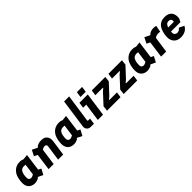

<svg xmlns="http://www.w3.org/2000/svg" viewBox="388 -2321 3903 3903"><g transform="rotate(-45 2339.5 -370.0)"><path d="M207 9Q177 9 145.5 0Q114 -9 87.5 -30.5Q61 -52 44.5 -87.5Q28 -123 28 -175Q28 -231 39 -286.5Q50 -342 72 -387Q109 -453 165 -487Q221 -521 294 -521Q305 -521 317 -520Q329 -519 346 -517L382 -504Q388 -502 398 -503L499 -514L449 -143L511 -112L446 10L346 -39Q336 -43 332 -37L314 -17Q289 -8 272.5 -2Q256 4 241.5 6.5Q227 9 207 9ZM230 -122Q239 -122 248.5 -124.5Q258 -127 271.5 -133Q285 -139 305 -149L339 -394Q315 -398 294 -398Q263 -398 236 -384.5Q209 -371 195 -342Q179 -310 172.5 -272Q166 -234 166 -190Q166 -156 184 -139Q202 -122 230 -122Z M606 0 667 -448 729 -323 582 -396 644 -520 751 -467Q762 -462 769 -470L785 -488Q825 -511 854 -517Q883 -523 923 -522Q1004 -521 1045 -470.5Q1086 -420 1073 -328L1026 0H880L927 -333Q931 -360 918 -374.5Q905 -389 880 -389Q865 -389 850.5 -384.5Q836 -380 820 -371Q804 -362 784 -349L806 -381L752 0Z M1330 9Q1300 9 1268.5 0Q1237 -9 1210.5 -30.5Q1184 -52 1167.5 -87.5Q1151 -123 1151 -175Q1151 -231 1162 -286.5Q1173 -342 1195 -387Q1232 -453 1288 -487Q1344 -521 1417 -521Q1428 -521 1440 -520Q1452 -519 1469 -517L1505 -504Q1511 -502 1521 -503L1622 -514L1572 -143L1634 -112L1569 10L1469 -39Q1459 -43 1455 -37L1437 -17Q1412 -8 1395.5 -2Q1379 4 1364.5 6.5Q1350 9 1330 9ZM1353 -122Q1362 -122 1371.5 -124.5Q1381 -127 1394.5 -133Q1408 -139 1428 -149L1462 -394Q1438 -398 1417 -398Q1386 -398 1359 -384.5Q1332 -371 1318 -342Q1302 -310 1295.5 -272Q1289 -234 1289 -190Q1289 -156 1307 -139Q1325 -122 1353 -122Z M1819 -1Q1767 -1 1736.5 -36Q1706 -71 1713 -124L1802 -750H1947L1861 -151Q1859 -138 1864 -134Q1869 -130 1880 -130H1929L1911 -1Z M2021 0 2075 -386H1985L2003 -510H2243L2171 0ZM2102 -578 2120 -700H2270L2252 -578Z M2286 0 2300 -114 2508 -339 2555 -377Q2560 -381 2559 -385.5Q2558 -390 2552 -390H2341L2358 -510H2747L2734 -397L2530 -178L2476 -133Q2472 -129 2473.5 -124.5Q2475 -120 2480 -120H2692L2675 0Z M2765 0 2779 -114 2987 -339 3034 -377Q3039 -381 3038 -385.5Q3037 -390 3031 -390H2820L2837 -510H3226L3213 -397L3009 -178L2955 -133Q2951 -129 2952.5 -124.5Q2954 -120 2959 -120H3171L3154 0Z M3442 9Q3412 9 3380.5 0Q3349 -9 3322.5 -30.5Q3296 -52 3279.5 -87.5Q3263 -123 3263 -175Q3263 -231 3274 -286.5Q3285 -342 3307 -387Q3344 -453 3400 -487Q3456 -521 3529 -521Q3540 -521 3552 -520Q3564 -519 3581 -517L3617 -504Q3623 -502 3633 -503L3734 -514L3684 -143L3746 -112L3681 10L3581 -39Q3571 -43 3567 -37L3549 -17Q3524 -8 3507.5 -2Q3491 4 3476.5 6.5Q3462 9 3442 9ZM3465 -122Q3474 -122 3483.5 -124.5Q3493 -127 3506.5 -133Q3520 -139 3540 -149L3574 -394Q3550 -398 3529 -398Q3498 -398 3471 -384.5Q3444 -371 3430 -342Q3414 -310 3407.5 -272Q3401 -234 3401 -190Q3401 -156 3419 -139Q3437 -122 3465 -122Z M3841 0 3902 -448 3964 -323 3817 -396 3879 -520 3986 -467Q3997 -462 4004 -470L4020 -488Q4048 -506 4078 -514Q4108 -522 4148 -522Q4168 -522 4184 -519Q4200 -516 4213 -511L4186 -371Q4171 -373 4157 -374.5Q4143 -376 4131 -376Q4111 -376 4092.5 -371.5Q4074 -367 4056 -357Q4038 -347 4019 -332L4041 -381L3987 0Z M4408 10Q4343 10 4297.5 -15.5Q4252 -41 4228.5 -87Q4205 -133 4205 -192Q4205 -227 4210.5 -260.5Q4216 -294 4225 -327Q4242 -392 4274 -435Q4306 -478 4352.5 -499Q4399 -520 4461 -520Q4517 -520 4556.5 -502.5Q4596 -485 4619 -453.5Q4642 -422 4649.5 -379.5Q4657 -337 4649 -288L4615 -218H4316L4328 -317H4524Q4535 -359 4516.5 -382Q4498 -405 4459 -405Q4416 -405 4391.5 -375.5Q4367 -346 4356 -297Q4351 -275 4347.5 -249Q4344 -223 4342 -191Q4340 -151 4363 -129.5Q4386 -108 4419 -108Q4442 -108 4467.5 -121Q4493 -134 4511 -162L4620 -108Q4583 -41 4526 -15.5Q4469 10 4408 10Z"/></g></svg>

Font: Finlandica
Style: Italic
Weight: 400
Italic angle: -8°
Designer: Niklas Ekholm, Juho Hiilivirta, Jaakko Suomalainen
Foundry: Helsinki Type Studio
Version: Version 1.064